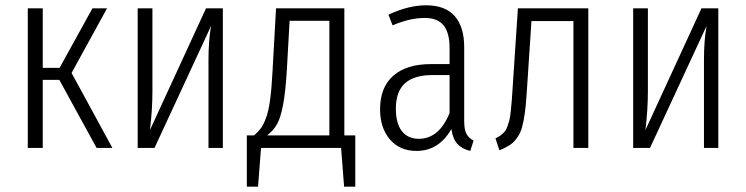

<svg xmlns="http://www.w3.org/2000/svg" viewBox="-20 -554 2794 719"><path d="M380.9 -522.9 248 -280.8 400.9 0H341.8L202.1 -254.9H140.1V0H84V-522.9H140.1V-299.8H203.1L326.2 -522.9Z M814.5 -522.9V0H760.7V-329.1Q760.7 -403.3 770.5 -457L558.6 0H495.6V-522.9H550.8V-211.9Q550.8 -143.1 541.5 -66.9L751.5 -522.9Z M1269.5 -46.9H1310.5V145H1268.6L1257.3 0H957.5L946.3 145H904.3V-46.9H931.6Q947.8 -61.5 956.8 -73.5Q965.8 -85.4 975.6 -110.6Q985.4 -135.7 991.2 -178.2Q997.1 -220.7 1000.5 -286.1L1013.7 -522.9H1269.5ZM1213.4 -46.9V-476.1H1064.5L1054.2 -292Q1049.3 -209.5 1040 -161.1Q1030.8 -112.8 1017.6 -89.4Q1004.4 -65.9 980.5 -46.9Z M1718.3 -100.1Q1718.3 -68.8 1726.8 -52.7Q1735.4 -36.6 1753.4 -27.8L1741.2 11.2Q1710 3.9 1692.6 -15.4Q1675.3 -34.7 1670.4 -70.8Q1623.5 11.2 1539.6 11.2Q1477.1 11.2 1440.2 -31.7Q1403.3 -74.7 1403.3 -145Q1403.3 -227.1 1452.9 -270.5Q1502.4 -314 1594.2 -314H1663.6V-374Q1663.6 -431.2 1641.1 -459Q1618.7 -486.8 1570.3 -486.8Q1514.6 -486.8 1450.2 -459L1434.6 -499Q1509.8 -534.2 1575.2 -534.2Q1647.5 -534.2 1682.9 -493.7Q1718.3 -453.1 1718.3 -377.9ZM1548.3 -34.2Q1624.5 -34.2 1663.6 -130.9V-272.9H1599.6Q1530.3 -272.9 1496.3 -241.9Q1462.4 -210.9 1462.4 -147Q1462.4 -91.3 1485.1 -62.7Q1507.8 -34.2 1548.3 -34.2Z M1919.4 -522.9H2183.1V0H2127.4V-475.1H1970.2L1954.1 -231Q1951.2 -185.1 1948.5 -157.2Q1945.8 -129.4 1940.7 -102.5Q1935.5 -75.7 1929.2 -60.8Q1922.9 -45.9 1911.6 -31.7Q1900.4 -17.6 1886 -8.8Q1871.6 0 1850.1 8.8L1835.4 -36.1Q1846.7 -41 1854.7 -47.1Q1862.8 -53.2 1869.1 -60.3Q1875.5 -67.4 1879.9 -79.8Q1884.3 -92.3 1887.5 -104Q1890.6 -115.7 1892.8 -138.2Q1895 -160.6 1896.7 -180.7Q1898.4 -200.7 1900.4 -235.8Z M2669.9 -522.9V0H2616.2V-329.1Q2616.2 -403.3 2626 -457L2414.1 0H2351.1V-522.9H2406.2V-211.9Q2406.2 -143.1 2397 -66.9L2606.9 -522.9Z"/></svg>

Font: Fira Sans Compressed Light
Style: Regular
Weight: 300
Width: 1
Designer: Carrois Corporate & Edenspiekermann AG
Foundry: Carrois Corporate GbR & Edenspiekermann AG
Version: Version 4.203;PS 004.203;hotconv 1.0.88;makeotf.lib2.5.64775